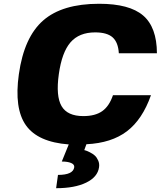

<svg xmlns="http://www.w3.org/2000/svg" viewBox="-20 -739 845 1009"><path d="M304.7 109.9 341.3 20Q178.7 7.8 116.2 -80.6Q53.7 -168.9 79.1 -349.1Q106.4 -543.5 206.8 -631.3Q307.1 -719.2 501 -719.2Q660.2 -719.2 732.2 -657.5Q804.2 -595.7 804.7 -459H604.5Q601.1 -516.6 571.8 -542.7Q542.5 -568.8 480 -568.8Q396 -568.8 350.6 -516.6Q305.2 -464.4 289.1 -349.1Q272.9 -233.9 303.5 -181.4Q334 -128.9 418 -128.9Q480.5 -128.9 517.3 -155Q554.2 -181.2 573.7 -238.8H773.4Q728.5 -111.3 647.2 -49.3Q565.9 12.7 434.1 19L422.9 49.8Q426.3 50.8 432.1 52.5Q438 54.2 452.6 61.5Q467.3 68.8 477.8 78.1Q488.3 87.4 495.8 104Q503.4 120.6 500.5 140.1Q493.2 191.4 432.9 220.7Q372.6 250 274.9 250L284.7 180.2Q364.3 180.2 370.1 140.1Q372.1 125.5 354 117.7Q335.9 109.9 304.7 109.9Z"/></svg>

Font: Fivo Sans Heavy
Style: Regular
Weight: 900
Designer: Alexander Slobzheninov
Foundry: Alexander Slobzheninov
Version: 1.0